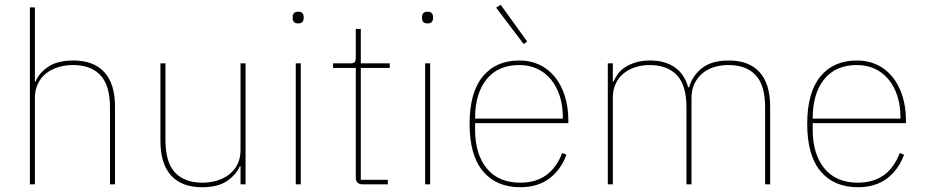

<svg xmlns="http://www.w3.org/2000/svg" viewBox="-20 -771 3869 803"><path d="M105 -740H126V-430H129Q142 -464 180.5 -491Q219 -518 287 -518Q372 -518 416.5 -469Q461 -420 461 -325V0H440V-321Q440 -414 400 -456.5Q360 -499 285 -499Q254 -499 225 -490.5Q196 -482 174 -465Q152 -448 139 -422Q126 -396 126 -362V0H105Z M986 -76H983Q969 -42 931 -15Q893 12 825 12Q740 12 695.5 -37Q651 -86 651 -181V-506H672V-185Q672 -92 712 -49.5Q752 -7 827 -7Q858 -7 887 -15.5Q916 -24 938 -41Q960 -58 973 -83.5Q986 -109 986 -144V-506H1007V0H986Z M1227 -673Q1214 -673 1209 -679.5Q1204 -686 1204 -694V-701Q1204 -709 1209 -715.5Q1214 -722 1227 -722Q1240 -722 1245 -715.5Q1250 -709 1250 -701V-694Q1250 -686 1245 -679.5Q1240 -673 1227 -673ZM1217 -506H1238V0H1217Z M1497 0Q1468 0 1468 -29V-487H1373V-506H1445Q1459 -506 1463.5 -511.5Q1468 -517 1468 -531V-650H1489V-506H1610V-487H1489V-19H1602V0Z M1768 -673Q1755 -673 1750 -679.5Q1745 -686 1745 -694V-701Q1745 -709 1750 -715.5Q1755 -722 1768 -722Q1781 -722 1786 -715.5Q1791 -709 1791 -701V-694Q1791 -686 1786 -679.5Q1781 -673 1768 -673ZM1758 -506H1779V0H1758Z M2156 12Q2056 12 2000 -54.5Q1944 -121 1944 -253Q1944 -384 1999 -451Q2054 -518 2152 -518Q2198 -518 2235.5 -500.5Q2273 -483 2300 -450Q2327 -417 2342 -370.5Q2357 -324 2357 -266V-256H1967V-229Q1967 -126 2016 -66.5Q2065 -7 2156 -7Q2284 -7 2331 -131L2349 -124Q2326 -61 2277.5 -24.5Q2229 12 2156 12ZM2152 -499Q2063 -499 2015 -439.5Q1967 -380 1967 -277V-275H2334V-279Q2334 -329 2321 -369.5Q2308 -410 2284 -439Q2260 -468 2226.5 -483.5Q2193 -499 2152 -499ZM2055 -739 2074 -751 2185 -597 2170 -587Z M2522 0V-506H2543V-430H2546Q2553 -447 2565 -463Q2577 -479 2596 -491Q2615 -503 2640.5 -510.5Q2666 -518 2699 -518Q2761 -518 2802 -489.5Q2843 -461 2858 -406H2862Q2876 -455 2916.5 -486.5Q2957 -518 3028 -518Q3113 -518 3157 -469Q3201 -420 3201 -325V0H3180V-322Q3180 -414 3140.5 -456.5Q3101 -499 3026 -499Q2995 -499 2967 -490.5Q2939 -482 2918 -464.5Q2897 -447 2884.5 -421Q2872 -395 2872 -360V0H2851V-322Q2851 -414 2811 -456.5Q2771 -499 2697 -499Q2667 -499 2639 -490.5Q2611 -482 2589.5 -465Q2568 -448 2555.5 -422Q2543 -396 2543 -362V0Z M3568 12Q3468 12 3412 -54.5Q3356 -121 3356 -253Q3356 -384 3411 -451Q3466 -518 3564 -518Q3610 -518 3647.5 -500.5Q3685 -483 3712 -450Q3739 -417 3754 -370.5Q3769 -324 3769 -266V-256H3379V-229Q3379 -126 3428 -66.5Q3477 -7 3568 -7Q3696 -7 3743 -131L3761 -124Q3738 -61 3689.5 -24.5Q3641 12 3568 12ZM3564 -499Q3475 -499 3427 -439.5Q3379 -380 3379 -277V-275H3746V-279Q3746 -329 3733 -369.5Q3720 -410 3696 -439Q3672 -468 3638.5 -483.5Q3605 -499 3564 -499Z"/></svg>

Font: IBM Plex Sans Hebrew Thin
Style: Regular
Weight: 100
Designer: Mike Abbink, Paul van der Laan, Pieter van Rosmalen, Yanek Iontef
Foundry: Bold Monday
Version: Version 1.2